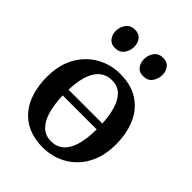

<svg xmlns="http://www.w3.org/2000/svg" viewBox="-226 -902 1030 1030"><g transform="rotate(45 289.5 -387.0)"><path d="M283 11Q219 11 171.5 -10Q124 -31 92.5 -69Q61 -107 45.5 -159.2Q30 -211.5 30 -273.5Q30 -344.5 52 -398.5Q74 -452.5 111.8 -489Q149.5 -525.5 197 -544.2Q244.5 -563 296 -563Q381 -563 437.2 -526.2Q493.5 -489.5 521.2 -425.2Q549 -361 549 -278Q549 -206.5 527 -152.2Q505 -98 467.2 -61.8Q429.5 -25.5 381.8 -7.2Q334 11 283 11ZM290.5 -44Q331 -44 359.5 -67.8Q388 -91.5 403 -140.2Q418 -189 418.5 -262.5H160.5Q162.5 -198 176.2 -148.8Q190 -99.5 218 -71.8Q246 -44 290.5 -44ZM161 -306.5H417.5Q414.5 -366 400.5 -411.2Q386.5 -456.5 359.8 -482Q333 -507.5 290 -507.5Q231.5 -507.5 198 -458Q164.5 -408.5 161 -306.5ZM178 -640.5Q148.5 -640.5 132.8 -660.5Q117 -680.5 117 -708Q117 -739 134.8 -762.8Q152.5 -786.5 186 -786.5H187Q217 -786.5 232.5 -766.5Q248 -746.5 248 -719Q248 -688 230.5 -664.2Q213 -640.5 179 -640.5ZM392 -640.5Q362 -640.5 346.5 -660.5Q331 -680.5 331 -708Q331 -739 348.5 -762.8Q366 -786.5 399.5 -786.5H400.5Q430.5 -786.5 446 -766.5Q461.5 -746.5 461.5 -719Q461.5 -688 444.2 -664.2Q427 -640.5 393 -640.5Z"/></g></svg>

Font: Merriweather 36pt SemiBold
Style: Regular
Weight: 600
Version: Version 2.100